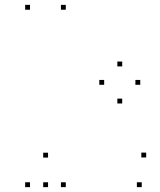

<svg xmlns="http://www.w3.org/2000/svg" viewBox="-20 -760 660 790"><path d="M557.1 -411.1V-431.1H537.1V-411.1ZM482.8 -486.8V-506.8H462.8V-486.8ZM408.6 -411.1V-431.1H388.6V-411.1ZM482.8 -334.2V-354.2H462.8V-334.2ZM250.7 -720V-740H230.7V-720ZM103.5 -720V-740H83.5V-720ZM103.5 10V-10H83.5V10ZM250.7 10V-10H230.7V10ZM177.7 -111.7V-131.7H157.7V-111.7ZM177.7 10V-10H157.7V10ZM563.2 10V-10H543.2V10ZM581.5 -112.1V-132.1H561.5V-112.1Z"/></svg>

Font: Monaspace Argon Dots Var
Style: Regular
Weight: 400
Designer: Riley Cran and the Lettermatic Team
Version: Version 1.100 (Monaspace Argon Dots)